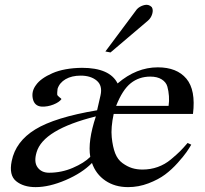

<svg xmlns="http://www.w3.org/2000/svg" viewBox="-20 -757 840 787"><path d="M602 -728Q609 -717 604 -700Q599 -683 586 -672L433 -542L412 -546L541 -719Q552 -731 570.5 -736Q589 -741 602 -728ZM357 -89Q317 -48 249.5 -19Q182 10 126 10Q76 10 46 -14.5Q16 -39 28 -97Q44 -177 124.5 -226.5Q205 -276 378 -305L392 -366Q401 -406 376.5 -426.5Q352 -447 311 -447Q274 -447 249 -432.5Q224 -418 216 -393Q214 -375 214.5 -370Q215 -365 223 -359Q231 -353 232 -351Q223 -338 199 -328.5Q175 -319 151 -320Q121 -322 114.5 -352.5Q108 -383 128 -409Q147 -436 195 -457Q243 -478 316 -479Q430 -479 462 -415Q539 -481 627 -481Q705 -481 744 -434.5Q783 -388 771 -290H446Q434 -234 438 -194.5Q442 -155 452 -129Q462 -103 482 -88.5Q502 -74 521.5 -68Q541 -62 564 -62Q597 -62 626.5 -72.5Q656 -83 680.5 -103.5Q705 -124 718 -137Q731 -150 749 -171L764 -164Q756 -150 744.5 -133.5Q733 -117 708.5 -89.5Q684 -62 656.5 -41.5Q629 -21 588.5 -5.5Q548 10 505 10Q451 10 412 -16.5Q373 -43 357 -89ZM671 -323Q674 -342 672.5 -363Q671 -384 666 -402Q661 -420 643 -431.5Q625 -443 596 -443Q550 -443 516 -416Q482 -389 456 -323ZM373 -280Q157 -226 130 -133Q118 -93 134 -71Q150 -49 181 -49Q232 -49 278.5 -69Q325 -89 350 -114Q339 -178 373 -280Z"/></svg>

Font: GFS Artemisia
Style: Italic
Weight: 400
Italic angle: -12°
Designer: Takis Katsoulidis and George D. Matthiopoulos
Foundry: George Matthiopoulos and Takis Katsoulidis
Version: Version 1.0